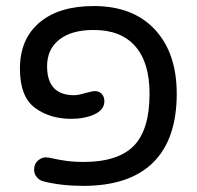

<svg xmlns="http://www.w3.org/2000/svg" viewBox="-20 -603 653 635"><path d="M125 -2.9Q111.3 -5.9 102.1 -16.6Q92.8 -27.3 92.8 -42Q92.8 -61.5 106.9 -73.2Q121.1 -85 139.6 -82Q179.7 -73.2 204.1 -70.3Q228.5 -67.4 255.9 -67.4Q370.1 -67.4 422.4 -120.6Q474.6 -173.8 474.6 -293Q474.6 -396.5 427.2 -450.2Q379.9 -503.9 290 -503.9Q216.8 -503.9 176.3 -472.2Q135.7 -440.4 135.7 -383.8Q135.7 -288.1 225.6 -288.1Q238.3 -288.1 264.6 -295.9Q288.1 -301.8 293 -301.8Q307.6 -301.8 316.4 -292.5Q325.2 -283.2 325.2 -268.6Q325.2 -240.2 293 -225.1Q260.7 -210 215.8 -210Q143.6 -210 94.7 -247.1Q45.9 -284.2 45.9 -376Q45.9 -473.6 110.4 -528.3Q174.8 -583 290 -583Q419.9 -583 492.2 -505.4Q564.5 -427.7 564.5 -293Q564.5 -142.6 486.3 -65.4Q408.2 11.7 255.9 11.7Q182.6 11.7 125 -2.9Z"/></svg>

Font: KTXP_ComRound
Style: Medium
Weight: 500
Version: Version 1.01;May 16, 2022;FontCreator 13.0.0.2683 64-bit